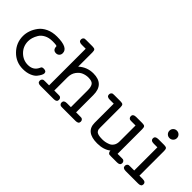

<svg xmlns="http://www.w3.org/2000/svg" viewBox="26 -1209 1812 1812"><g transform="rotate(45 932.0 -303.0)"><path d="M43.9 -215.8Q43.9 -252 56.4 -288.6Q68.8 -325.2 95 -360.6Q121.1 -396 168 -418Q214.8 -439.9 275.9 -439.9Q424.8 -439.9 424.8 -367.2Q424.8 -346.2 411.9 -333.5Q398.9 -320.8 379.9 -320.8Q336.9 -320.8 335.9 -370.1Q335.9 -378.9 275.9 -378.9Q229 -378.9 194.6 -360.8Q160.2 -342.8 143.6 -314.9Q127 -287.1 119.9 -262.5Q112.8 -237.8 112.8 -215.8Q112.8 -147.9 159.4 -101.6Q206.1 -55.2 270 -55.2Q340.8 -55.2 369.1 -115.2Q374 -129.4 381.1 -133.3Q388.2 -137.2 401.9 -137.2Q437 -137.2 437 -108.9Q437 -100.1 429 -83.5Q420.9 -66.9 403.6 -45.4Q386.2 -23.9 349.1 -9Q312 5.9 264.2 5.9Q171.4 5.9 107.7 -59.6Q43.9 -125 43.9 -215.8Z M454.1 -29.8Q454.1 -43.9 461.7 -51.5Q469.2 -59.1 475.6 -60.1Q481.9 -61 494.1 -61H547.9V-549.8H494.1Q454.1 -549.8 454.1 -580.1Q454.1 -594.2 461.7 -601.6Q469.2 -608.9 475.6 -609.9Q481.9 -610.8 494.1 -610.8H577.1Q602.1 -610.8 609.6 -602.5Q617.2 -594.2 617.2 -569.8V-379.9Q679.2 -437 764.2 -437Q908.2 -437 908.2 -291V-61H961.9Q974.1 -61 980.5 -60.1Q986.8 -59.1 994.4 -51.5Q1002 -43.9 1002 -29.8Q1002 0 961.9 0H785.2Q772.9 0 766.6 -1Q760.3 -2 752.7 -9.5Q745.1 -17.1 745.1 -30.8Q745.1 -60.5 785.2 -61H838.9V-285.2Q838.9 -332 823 -354Q807.1 -376 757.8 -376Q727.1 -376 696.5 -364Q666 -352.1 641.6 -319.1Q617.2 -286.1 617.2 -236.8V-61H670.9Q683.1 -61 689.5 -60.1Q695.8 -59.1 703.4 -51.5Q710.9 -43.9 710.9 -29.8Q710.9 0 670.9 0H494.1Q454.1 0 454.1 -29.8Z M1007.8 -399.9Q1007.8 -414.1 1015.4 -421.6Q1022.9 -429.2 1029.3 -430.2Q1035.6 -431.2 1047.9 -431.2H1130.9Q1155.8 -431.2 1163.3 -422.6Q1170.9 -414.1 1170.9 -390.1V-121.1Q1170.9 -105 1172.4 -96.9Q1173.8 -88.9 1181.9 -77.4Q1189.9 -65.9 1209.7 -60.5Q1229.5 -55.2 1261.7 -55.2Q1279.8 -55.2 1297.9 -58.1Q1315.9 -61 1339.4 -70.1Q1362.8 -79.1 1377.7 -101.6Q1392.6 -124 1392.6 -157.2V-370.1H1338.9Q1326.7 -370.1 1320.3 -371.1Q1314 -372.1 1306.4 -379.6Q1298.8 -387.2 1298.8 -400.9Q1298.8 -430.7 1338.9 -431.2H1421.9Q1446.8 -431.2 1454.3 -422.6Q1461.9 -414.1 1461.9 -390.1V-61H1515.6Q1527.8 -61 1534.2 -60.1Q1540.5 -59.1 1548.1 -51.5Q1555.7 -43.9 1555.7 -29.8Q1555.7 0 1515.6 0H1432.6Q1419.4 0 1413.1 -1Q1406.7 -2 1399.7 -10.5Q1392.6 -19 1392.6 -35.2Q1339.4 5.9 1255.9 5.9Q1102.1 5.9 1101.6 -115.2V-370.1H1047.9Q1007.8 -370.1 1007.8 -399.9Z M1590.3 -29.8Q1590.3 -43.9 1597.9 -51.5Q1605.5 -59.1 1611.8 -60.1Q1618.2 -61 1630.4 -61H1684.1V-370.1H1635.3Q1594.2 -370.1 1594.2 -400.9Q1594.2 -430.7 1635.3 -431.2H1713.4Q1738.3 -431.2 1745.8 -422.6Q1753.4 -414.1 1753.4 -390.1V-61H1797.4Q1838.4 -61 1838.4 -29.8Q1838.4 0 1798.3 0H1630.4Q1590.3 0 1590.3 -29.8ZM1667.7 -526.6Q1653.3 -541 1653.3 -562Q1653.3 -583 1667.7 -597.4Q1682.1 -611.8 1703.1 -611.8Q1724.1 -611.8 1738.8 -597.4Q1753.4 -583 1753.4 -562Q1753.4 -541 1738.8 -526.6Q1724.1 -512.2 1703.1 -512.2Q1682.1 -512.2 1667.7 -526.6Z"/></g></svg>

Font: CMU Typewriter Text Variable Width
Style: Medium
Weight: 500
Version: Version 0.7.0